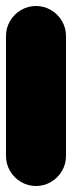

<svg xmlns="http://www.w3.org/2000/svg" viewBox="-20 -620 240 640"><path d="M0 -100H200V-500H0ZM100 -200Q73 -200 50 -186.5Q27 -173 13.5 -150Q0 -127 0 -100Q0 -73 13.5 -50Q27 -27 50 -13.5Q73 0 100 0Q127 0 150 -13.5Q173 -27 186.5 -50Q200 -73 200 -100Q200 -127 186.5 -150Q173 -173 150 -186.5Q127 -200 100 -200ZM100 -600Q73 -600 50 -586.5Q27 -573 13.5 -550Q0 -527 0 -500Q0 -473 13.5 -450Q27 -427 50 -413.5Q73 -400 100 -400Q127 -400 150 -413.5Q173 -427 186.5 -450Q200 -473 200 -500Q200 -527 186.5 -550Q173 -573 150 -586.5Q127 -600 100 -600Z"/></svg>

Font: Wavefont ExtraBold
Style: Regular
Weight: 800
Monospace: yes
Version: Version 3.005;gftools[0.9.33]